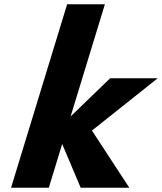

<svg xmlns="http://www.w3.org/2000/svg" viewBox="-20 -880 759 900"><path d="M719.1 -513H496.1L310.9 -334L471.7 -860H294.7L31.8 0H208.8L271.5 -205L358.2 0H586.2L411 -268Z"/></svg>

Font: Hussar
Style: BdSuprConOblThree
Weight: 700
Foundry: Cannot Into Space Fonts
Version: Version 2.00